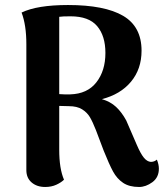

<svg xmlns="http://www.w3.org/2000/svg" viewBox="-20 -731 666 765"><path d="M613 -59Q613 -24 587 -5Q561 14 534 14Q495 14 470.5 -2.5Q446 -19 430.5 -47.5Q415 -76 393 -131L362 -213Q349 -246 338 -264.5Q327 -283 307 -295.5Q287 -308 254 -308L216 -309V-134Q216 -59 235 -15Q224 -4 204.5 5Q185 14 160 14Q127 14 106 -4Q85 -22 85 -53V-555Q85 -631 66 -681Q128 -711 251 -711Q397 -711 470.5 -668Q544 -625 544 -529Q544 -456 502 -405.5Q460 -355 386 -336Q420 -326 442.5 -305Q465 -284 483 -251L525 -154Q540 -119 553 -103Q566 -87 581 -86Q595 -86 605 -95Q613 -76 613 -59ZM260 -355Q328 -357 364 -403Q400 -449 400 -520Q400 -588 367 -627Q334 -666 261 -666Q228 -666 216 -664V-356Q244 -354 260 -355Z"/></svg>

Font: Arima Madurai Black
Style: Regular
Weight: 900
Designer: Joana Correia and Natanael Gama
Foundry: NDISCOVER
Version: Version 1.019